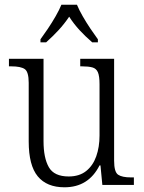

<svg xmlns="http://www.w3.org/2000/svg" viewBox="-20 -786 610 816"><path d="M254 10Q179 10 140.5 -36.5Q102 -83 102 -185V-434Q102 -481 85 -492.5Q68 -504 28 -504H18V-536H165V-186Q165 -115 187.5 -75.5Q210 -36 272 -36Q317 -36 346 -59Q375 -82 389 -121.5Q403 -161 403 -210V-428Q403 -463 396 -479Q389 -495 372.5 -499.5Q356 -504 329 -504H321V-536H465V-103Q465 -55 482 -43.5Q499 -32 537 -32H549V0H415L407 -83H403Q356 10 254 10ZM152 -619Q166 -638 183.5 -664Q201 -690 216.5 -717Q232 -744 241 -766H307Q316 -744 331.5 -717Q347 -690 364.5 -664Q382 -638 396 -619V-606H372Q342 -632 318 -658Q294 -684 274 -715Q253 -684 229 -658Q205 -632 176 -606H152Z"/></svg>

Font: Noto Serif Tamil SemiCondensed Light
Style: Regular
Weight: 300
Width: 4
Designer: Indian Type Foundry, Tom Grace, and the Monotype Design Team
Foundry: Monotype Imaging Inc.
Version: Version 2.004; ttfautohint (v1.8.4.7-5d5b)